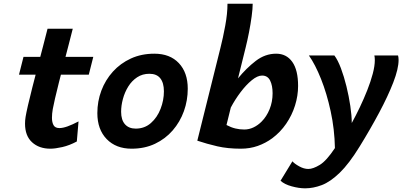

<svg xmlns="http://www.w3.org/2000/svg" viewBox="-20 -794 2181 1041"><path d="M405.8 -135.7 396.5 -26.9Q356.4 -5.4 317.9 3.4Q279.3 12.2 252.9 12.2Q191.9 12.2 153.8 -22.7Q115.7 -57.6 115.7 -123.5Q115.7 -141.1 118.7 -160.2Q122.1 -181.2 131.8 -223.6Q141.6 -266.1 155.5 -320.6Q169.4 -375 184.6 -433.3Q199.7 -491.7 213.9 -545.2Q228 -598.6 237.8 -638.2H374.5Q364.7 -599.1 351.8 -549.6Q338.9 -500 325.2 -447.5Q311.5 -395 299.3 -346.4Q287.1 -297.9 278.3 -260Q269.5 -222.2 266.1 -202.6Q261.7 -177.2 261.7 -155.3Q261.7 -130.4 270.5 -115Q279.3 -99.6 302.2 -99.6Q320.8 -99.6 346.7 -108.9Q372.6 -118.2 405.8 -135.7ZM461.4 -389.2H83L107.4 -485.8H485.8Z M507.8 -180.7Q507.8 -244.6 529.5 -302.5Q551.3 -360.4 592 -405.5Q632.8 -450.7 689.7 -476.8Q746.6 -502.9 816.9 -502.9Q901.4 -502.9 949.7 -451.7Q998 -400.4 998 -313Q998 -249.5 977.1 -191.2Q956.1 -132.8 916.3 -86.9Q876.5 -41 820.3 -14.4Q764.2 12.2 693.4 12.2Q608.9 12.2 558.3 -40Q507.8 -92.3 507.8 -180.7ZM790 -394Q752.4 -394 723.6 -375Q694.8 -356 675.5 -325Q656.2 -293.9 646.5 -257.8Q636.7 -221.7 636.7 -188Q636.7 -143.6 657.7 -120.1Q678.7 -96.7 715.8 -96.7Q764.2 -96.7 798.3 -127Q832.5 -157.2 850.6 -203.9Q868.7 -250.5 868.7 -298.8Q868.7 -344.7 849.1 -369.4Q829.6 -394 790 -394Z M1231.4 -210.9 1208 -116.2Q1232.9 -103 1256.3 -97.4Q1279.8 -91.8 1304.2 -91.8Q1330.6 -91.8 1354.5 -103.3Q1378.4 -114.7 1397.9 -134.3Q1425.3 -161.6 1441.7 -201.9Q1458 -242.2 1458 -288.1Q1458 -330.1 1444.6 -357.2Q1431.2 -384.3 1400.9 -384.3Q1376 -384.3 1345.2 -359.1Q1314.5 -334 1284.4 -294.2Q1254.4 -254.4 1231.4 -210.9ZM1213.4 -773.9H1350.1Q1350.1 -747.1 1344.5 -705.6Q1338.9 -664.1 1330.1 -618.9Q1321.3 -573.7 1311.5 -534.7L1270.5 -369.1Q1315.4 -424.3 1366.5 -463.6Q1417.5 -502.9 1477.1 -502.9Q1533.2 -502.9 1564.7 -458.5Q1596.2 -414.1 1596.2 -328.1Q1596.2 -274.9 1579.6 -221.9Q1563 -168.9 1531.5 -123Q1500 -77.1 1456.1 -44.4Q1420.4 -18.1 1377.7 -2.9Q1335 12.2 1285.6 12.2Q1214.8 12.2 1158.4 -0.7Q1102.1 -13.7 1049.8 -31.2L1175.3 -534.7Q1189 -588.4 1201.2 -654.5Q1213.4 -720.7 1213.4 -773.9Z M2009.8 -493.2H2138.2Q2141.1 -482.4 2141.1 -468.8Q2141.1 -421.4 2112.3 -346.9Q2083.5 -272.5 2035.6 -182.9Q1987.8 -93.3 1930.2 0Q1872.6 93.8 1821.8 142.8Q1771 191.9 1724.9 209.5Q1678.7 227.1 1634.3 227.1Q1601.1 227.1 1561.8 216.3Q1522.5 205.6 1501 186L1565.4 80.6Q1576.7 93.8 1602.3 107.9Q1627.9 122.1 1651.9 122.1Q1677.2 122.1 1713.6 100.1Q1750 78.1 1795.9 8.8Q1793.9 -93.8 1772.9 -190.4Q1752 -287.1 1720.5 -366Q1689 -444.8 1654.8 -493.2H1793Q1811.5 -468.8 1828.4 -424.1Q1845.2 -379.4 1858.4 -325.7Q1871.6 -272 1879.4 -219.5Q1887.2 -167 1887.2 -127Q1908.7 -166 1930.7 -211.9Q1952.6 -257.8 1971.2 -304.7Q1989.7 -351.6 2001 -394Q2012.2 -436.5 2012.2 -467.8Q2012.2 -483.4 2009.8 -493.2Z"/></svg>

Font: Andika
Style: Bold Italic
Weight: 700
Italic angle: -14°
Designer: Victor Gaultney, Annie Olsen, Julie Remington, Don Collingsworth, Eric Hays, Becca Hirsbrunner
Foundry: SIL International
Version: Version 6.101